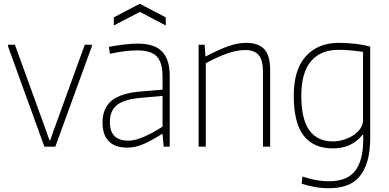

<svg xmlns="http://www.w3.org/2000/svg" viewBox="-20 -777 2060 1017"><path d="M22 -533V-540H59L223 -88L242 -34H246L265 -88L429 -540H467V-533L273 0H215Z M654 5Q589 5 556 -29Q523 -63 523 -128Q523 -203 570.5 -243Q618 -283 721 -292L841 -302V-370Q841 -446 810.5 -478Q780 -510 706 -510Q644 -510 562 -492L557 -529Q602 -537 639.5 -541.5Q677 -546 710 -546Q797 -546 838 -504.5Q879 -463 879 -375V0H847L841 -67H837Q789 -36 743.5 -15.5Q698 5 654 5ZM660 -32Q681 -32 703.5 -38.5Q726 -45 749.5 -55.5Q773 -66 796 -79Q819 -92 841 -106V-269L728 -259Q682 -255 650.5 -245.5Q619 -236 599.5 -220.5Q580 -205 571 -182.5Q562 -160 562 -130Q562 -32 660 -32ZM583 -685 720 -757 858 -685V-642L721 -714L583 -642Z M1032 -540H1064L1068 -479H1072Q1142 -516 1191 -533Q1240 -550 1283 -550Q1349 -550 1380 -516.5Q1411 -483 1411 -405V0H1373V-396Q1373 -459 1350 -485.5Q1327 -512 1279 -512Q1235 -512 1182.5 -493.5Q1130 -475 1070 -442V0H1032Z M1722 220Q1684 220 1647.5 213.5Q1611 207 1578 196L1582 158Q1617 170 1652.5 176.5Q1688 183 1724 183Q1766 183 1799.5 171.5Q1833 160 1856 134Q1879 108 1891.5 65.5Q1904 23 1904 -39V-63H1900Q1873 -28 1833.5 -9.5Q1794 9 1743 9Q1641 9 1588.5 -58.5Q1536 -126 1536 -270Q1536 -409 1600.5 -479.5Q1665 -550 1773 -550Q1817 -550 1861.5 -545Q1906 -540 1941 -530V-50Q1941 28 1925 79.5Q1909 131 1880.5 162.5Q1852 194 1811.5 207Q1771 220 1722 220ZM1743 -28Q1772 -28 1801 -37Q1830 -46 1852.5 -61Q1875 -76 1889 -96.5Q1903 -117 1903 -141V-502Q1871 -507 1839 -510Q1807 -513 1772 -513Q1679 -513 1627.5 -453Q1576 -393 1576 -270Q1576 -146 1618.5 -87Q1661 -28 1743 -28Z"/></svg>

Font: Encode Sans Narrow
Style: Thin
Weight: 250
Designer: Pablo Impallari, Andres Torresi
Foundry: Pablo Impallari, Andres Torresi
Version: Version 1.000; ttfautohint (v1.00) -l 8 -r 50 -G 200 -x 14 -